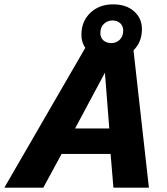

<svg xmlns="http://www.w3.org/2000/svg" viewBox="-75 -862 766 882"><path d="M-55 0 327 -660H535L609 0H446L433 -155H208L124 0ZM270 -272H427L407 -528ZM444 -842Q505 -842 541 -810Q577 -778 577 -728Q577 -668 536.5 -629Q496 -590 433 -590Q373 -590 336 -621.5Q299 -653 299 -703Q299 -764 340 -803Q381 -842 444 -842ZM441 -768Q419 -768 402.5 -752.5Q386 -737 386 -710Q386 -689 400 -676.5Q414 -664 436 -664Q459 -664 475 -679.5Q491 -695 491 -722Q491 -742 477.5 -755Q464 -768 441 -768Z"/></svg>

Font: Work Sans
Style: Bold Italic
Weight: 700
Italic angle: -13°
Designer: Wei Huang
Foundry: Wei Huang
Version: Version 2.010; ttfautohint (v1.8.3)